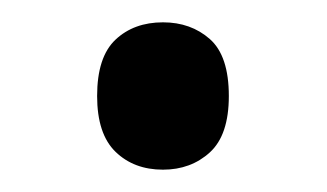

<svg xmlns="http://www.w3.org/2000/svg" viewBox="-20 -438 293 172"><path d="M67 -352Q67 -387 83.5 -402.5Q100 -418 126 -418Q151 -418 168 -403Q185 -388 185 -352Q185 -317 168 -301.5Q151 -286 126 -286Q100 -286 83.5 -302Q67 -318 67 -352Z"/></svg>

Font: Noto Sans Gujarati SemiCondensed
Style: Regular
Weight: 400
Width: 4
Designer: Jelle Bosma - Monotype Design Team, Universal Thirst
Foundry: Monotype Imaging Inc.
Version: Version 2.106; ttfautohint (v1.8.4.7-5d5b)